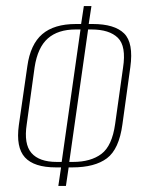

<svg xmlns="http://www.w3.org/2000/svg" viewBox="-20 -611 478 632"><path d="M172 1 181 -60H164Q92 -60 62 -93Q32 -126 42 -199L70 -393Q80 -465 119 -498.5Q158 -532 230 -532H247L256 -591H281L272 -532H285Q357 -532 388.5 -501Q420 -470 409 -390L383 -202Q372 -120 332 -90Q292 -60 218 -60H206L197 1ZM167 -78H183L245 -514H229Q171 -514 137.5 -484.5Q104 -455 94 -390L68 -202Q58 -137 83.5 -107.5Q109 -78 167 -78ZM220 -78Q279 -78 314 -104.5Q349 -131 359 -203L385 -388Q396 -459 368 -486.5Q340 -514 281 -514H270L208 -78Z"/></svg>

Font: Alumni Sans SC Thin
Style: Italic
Weight: 100
Italic angle: -8°
Designer: Robert E. Leuschke
Foundry: Robert E. Leuschke
Version: Version 1.016